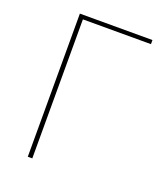

<svg xmlns="http://www.w3.org/2000/svg" viewBox="-130 -789 765 880"><g transform="rotate(20 253.0 -349.0)"><path d="M108 0V-698H462V-678H130V0Z"/></g></svg>

Font: IBM Plex Sans Thin
Style: Regular
Weight: 250
Designer: Mike Abbink, Paul van der Laan, Pieter van Rosmalen
Foundry: Bold Monday
Version: Version 3.201